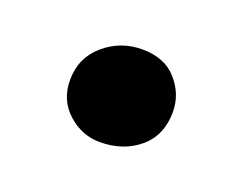

<svg xmlns="http://www.w3.org/2000/svg" viewBox="-44 -222 382 302"><g transform="rotate(20 147.0 -71.0)"><path d="M139.5 8.8Q109.4 8.8 85.9 -12.4Q62.4 -33.6 62.4 -67.1Q62.4 -104.3 89.5 -127.7Q116.6 -151.2 153.1 -151.2Q191 -151.2 211.3 -127.8Q231.7 -104.5 231.7 -74.9Q231.7 -35.8 205.3 -13.5Q178.9 8.8 139.5 8.8Z"/></g></svg>

Font: Merriweather 7pt Light
Style: Regular
Weight: 300
Designer: Eben Sorkin
Foundry: Eben Sorkin
Version: Version 2.200;gftools[0.9.31]